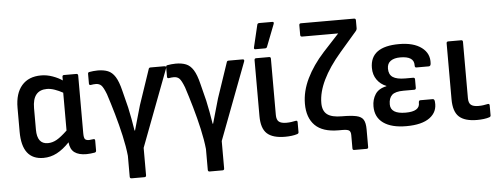

<svg xmlns="http://www.w3.org/2000/svg" viewBox="-55 -857 3104 1193"><g transform="rotate(-5 1497.0 -261.0)"><path d="M187 11Q53 11 53 -164V-313Q53 -403 95.5 -452Q138 -501 216 -501Q252 -501 288 -488Q324 -475 348 -458V-480Q348 -491 358 -491H435Q446 -491 446 -480V-121Q446 -92 453 -83.5Q460 -75 479 -75Q485 -75 492 -76.5Q499 -78 506 -78Q516 -79 516 -69V-6Q516 4 506 6Q495 8 480.5 9.5Q466 11 455 11Q407 11 380.5 -8.5Q354 -28 350 -72Q310 -30 270.5 -9.5Q231 11 187 11ZM155 -168Q155 -78 222 -78Q250 -78 277 -93Q304 -108 344 -146V-382Q319 -396 293 -405Q267 -414 245 -414Q155 -414 155 -302Z M721 185Q710 185 710 174V44Q704 -14 688.5 -83Q673 -152 653 -221.5Q633 -291 614 -349Q597 -393 584 -405.5Q571 -418 550 -418Q535 -418 519 -415Q508 -414 508 -424V-485Q508 -495 517 -496Q529 -498 542 -499.5Q555 -501 569 -501Q606 -501 632.5 -490.5Q659 -480 678 -450Q697 -420 711 -362Q719 -333 725 -306.5Q731 -280 738 -255Q745 -223 752.5 -183Q760 -143 765 -109H768Q778 -143 789.5 -184.5Q801 -226 812 -263L886 -482Q888 -491 898 -491H985Q998 -491 994 -478L812 3V174Q812 185 801 185Z M1208 185Q1197 185 1197 174V44Q1191 -14 1175.5 -83Q1160 -152 1140 -221.5Q1120 -291 1101 -349Q1084 -393 1071 -405.5Q1058 -418 1037 -418Q1022 -418 1006 -415Q995 -414 995 -424V-485Q995 -495 1004 -496Q1016 -498 1029 -499.5Q1042 -501 1056 -501Q1093 -501 1119.5 -490.5Q1146 -480 1165 -450Q1184 -420 1198 -362Q1206 -333 1212 -306.5Q1218 -280 1225 -255Q1232 -223 1239.5 -183Q1247 -143 1252 -109H1255Q1265 -143 1276.5 -184.5Q1288 -226 1299 -263L1373 -482Q1375 -491 1385 -491H1472Q1485 -491 1481 -478L1299 3V174Q1299 185 1288 185Z M1694 11Q1617 11 1581.5 -21.5Q1546 -54 1546 -131V-480Q1546 -491 1557 -491H1638Q1648 -491 1648 -480V-129Q1648 -99 1662.5 -87Q1677 -75 1709 -75Q1726 -75 1739.5 -77Q1753 -79 1768 -82Q1779 -84 1779 -72V-10Q1779 -2 1770 1Q1755 6 1735 8.5Q1715 11 1694 11ZM1557 -547Q1547 -547 1549 -558L1582 -697Q1584 -707 1595 -707H1677Q1688 -707 1684 -694L1630 -555Q1627 -547 1617 -547Z M2115 130Q2104 130 2104 120V37Q2104 15 2093.5 7.5Q2083 0 2052 0H2028Q1929 0 1881.5 -47.5Q1834 -95 1834 -182Q1834 -260 1872 -338.5Q1910 -417 1979 -493L2078 -600H1853Q1842 -600 1842 -611V-672Q1842 -683 1853 -683H2184Q2195 -683 2195 -672V-621Q2195 -615 2190 -607L2083 -483Q1936 -312 1936 -178Q1936 -129 1964.5 -107Q1993 -85 2056 -85Q2114 -85 2146 -78Q2178 -71 2190 -51Q2202 -31 2202 9V120Q2202 130 2191 130Z M2450 11Q2358 11 2307.5 -25Q2257 -61 2257 -129Q2257 -172 2278 -204.5Q2299 -237 2348 -247V-249Q2312 -263 2290 -294Q2268 -325 2268 -368Q2268 -501 2449 -501Q2539 -501 2589 -463.5Q2639 -426 2634 -364Q2633 -347 2621 -347H2543Q2533 -347 2534 -362Q2535 -418 2449 -418Q2411 -418 2389 -402.5Q2367 -387 2367 -355Q2367 -318 2391.5 -301.5Q2416 -285 2469 -285H2518Q2529 -285 2529 -274V-221Q2529 -210 2518 -210H2452Q2400 -210 2379.5 -191Q2359 -172 2359 -133Q2359 -73 2453 -73Q2542 -73 2540 -127Q2540 -142 2550 -142H2628Q2639 -142 2640 -124Q2646 -62 2597 -25.5Q2548 11 2450 11Z M2892 11Q2815 11 2779.5 -21.5Q2744 -54 2744 -131V-480Q2744 -491 2755 -491H2836Q2846 -491 2846 -480V-129Q2846 -99 2860.5 -87Q2875 -75 2907 -75Q2924 -75 2937.5 -77Q2951 -79 2966 -82Q2977 -84 2977 -72V-10Q2977 -2 2968 1Q2953 6 2933 8.5Q2913 11 2892 11Z"/></g></svg>

Font: Sofia Sans Extra Cond
Style: Bold
Weight: 700
Width: 1
Designer: Botio Nikoltchev, Ani Petrova
Foundry: lettersoup
Version: Version 4.100; ttfautohint (v1.8.3)